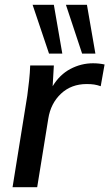

<svg xmlns="http://www.w3.org/2000/svg" viewBox="-20 -775 453 795"><path d="M32 0 93 -379Q97 -409 100.5 -441Q104 -473 105 -504H203L198 -418Q227 -466 271.5 -489.5Q316 -513 365 -513Q390 -513 413 -508L397 -418Q383 -423 370 -425Q357 -427 339 -427Q275 -427 232.5 -387Q190 -347 180 -284L134 0ZM320 -553 253 -755H340L375 -553ZM183 -553 115 -755H203L238 -553Z"/></svg>

Font: Mulish SemiBold
Style: Italic
Weight: 600
Italic angle: -9°
Designer: Vernon Adams
Foundry: Vernon Adams
Version: Version 3.603; ttfautohint (v1.8.3)